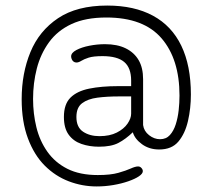

<svg xmlns="http://www.w3.org/2000/svg" viewBox="-20 -575 752 691"><path d="M328 96Q276 96 227.5 77.5Q179 59 141 21Q103 -17 80.5 -77Q58 -137 58 -218Q58 -311 89.5 -387.5Q121 -464 189 -509.5Q257 -555 366 -555Q463 -555 530.5 -518.5Q598 -482 632.5 -410.5Q667 -339 667 -235Q667 -185 656.5 -139.5Q646 -94 622 -65.5Q598 -37 553 -37Q517 -37 491 -56Q465 -75 458 -99Q432 -74 406 -60.5Q380 -47 336 -47Q302 -47 273 -57Q244 -67 227 -90.5Q210 -114 210 -154Q210 -200 233.5 -223.5Q257 -247 301 -256Q345 -265 405 -265H452V-285Q452 -331 427 -352Q402 -373 349 -373Q316 -373 299 -367.5Q282 -362 272.5 -356Q263 -350 255 -350Q249 -350 244.5 -353.5Q240 -357 238 -362.5Q236 -368 236 -372Q236 -385 255 -395Q274 -405 302 -410.5Q330 -416 358 -416Q402 -416 432.5 -401Q463 -386 479 -358.5Q495 -331 495 -290V-125Q498 -103 516.5 -88.5Q535 -74 556 -74Q578 -74 591.5 -89Q605 -104 612.5 -127.5Q620 -151 623 -178Q626 -205 626 -231Q626 -362 561.5 -437Q497 -512 363 -512Q288 -512 237.5 -488.5Q187 -465 156.5 -423Q126 -381 112.5 -328.5Q99 -276 99 -219Q99 -166 111 -117Q123 -68 150.5 -29Q178 10 222.5 32.5Q267 55 332 55Q378 55 406 47Q434 39 450.5 31.5Q467 24 477 24Q484 24 489 29.5Q494 35 494 41Q494 50 480 59.5Q466 69 441.5 77.5Q417 86 387.5 91Q358 96 328 96ZM338 -85Q375 -85 400.5 -98Q426 -111 439 -130Q452 -149 452 -166V-228H408Q365 -228 330.5 -223.5Q296 -219 275.5 -203.5Q255 -188 255 -154Q255 -117 279 -101Q303 -85 338 -85Z"/></svg>

Font: Dosis Light
Style: Regular
Weight: 300
Designer: EdgarTolentino, PabloImpallari, IginoMarini
Foundry: EdgarTolentino, PabloImpallari, IginoMarini
Version: Version 3.001; ttfautohint (v1.8.2)